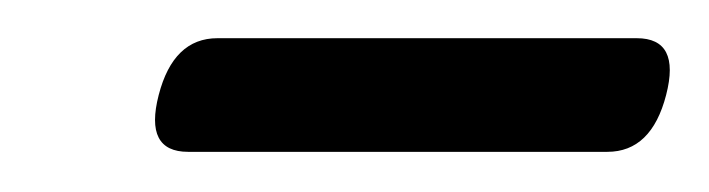

<svg xmlns="http://www.w3.org/2000/svg" viewBox="-20 -586 362 98"><path d="M61 -537.5Q68.5 -566.5 91 -566.5H305Q327.5 -566.5 320 -537.5Q312.5 -508.5 290 -508.5H76Q53.5 -508.5 61 -537.5Z"/></svg>

Font: Fraunces 144pt S050 SemiBold
Style: Italic
Weight: 600
Italic angle: -16°
Version: Version 1.000; ttfautohint (v1.8.3)